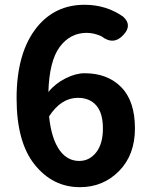

<svg xmlns="http://www.w3.org/2000/svg" viewBox="-20 -774 629 808"><path d="M232.4 -139.6Q264.6 -96.7 313.5 -96.7Q356.4 -96.7 384.8 -132.8Q413.1 -168.9 413.1 -233.4Q413.1 -297.9 385.3 -330.1Q357.4 -362.3 307.6 -362.3Q237.3 -362.3 186.5 -284.2Q196.3 -188.5 232.4 -139.6ZM136.7 -661.1Q212.9 -753.9 335.9 -753.9Q426.8 -753.9 498 -704.1Q537.1 -668.9 501 -628.9Q459 -581.1 407.2 -621.1Q376 -635.7 344.7 -635.7Q275.4 -635.7 231.4 -576.7Q187.5 -517.6 183.6 -386.7Q212.9 -422.9 255.9 -444.3Q298.8 -465.8 335.9 -465.8Q432.6 -465.8 490.2 -407.2Q547.9 -348.6 547.9 -233.4Q547.9 -122.1 481 -54.2Q414.1 13.7 316.4 13.7Q202.1 13.7 126 -81.1Q49.8 -175.8 49.8 -360.4Q49.8 -554.7 136.7 -661.1Z"/></svg>

Font: GenSenMaruGothic TW TTF Bold
Style: Regular
Weight: 700
Version: Version 1.301